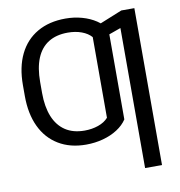

<svg xmlns="http://www.w3.org/2000/svg" viewBox="-96 -805 1022 1092"><g transform="rotate(-10 414.5 -259.0)"><path d="M346.7 9.8Q254.9 9.8 188 -30.8Q121.1 -71.3 85.9 -146Q50.8 -220.7 50.8 -322.3V-380.9L150.4 -382.8V-322.3Q150.4 -243.2 173.3 -186.5Q196.3 -129.9 241.2 -100.1Q286.1 -70.3 352.5 -70.3Q394.5 -70.3 431.2 -83Q467.8 -95.7 489.3 -120.1V-362.3H585V-93.8Q564.5 -62.5 528.3 -39.1Q492.2 -15.6 445.3 -2.9Q398.4 9.8 346.7 9.8ZM585 -350.6 489.3 -349.6V-585.9Q468.8 -609.4 433.1 -622.6Q397.5 -635.7 353.5 -635.7Q287.1 -635.7 241.7 -607.4Q196.3 -579.1 173.3 -523.4Q150.4 -467.8 150.4 -385.7V-330.1H50.8V-385.7Q50.8 -489.3 86.9 -563.5Q123 -637.7 191.4 -677.2Q259.8 -716.8 354.5 -716.8Q404.3 -716.8 449.7 -704.1Q495.1 -691.4 530.3 -668Q565.4 -644.5 585 -613.3ZM751 199.2H653.3V-609.4L541 -569.3V-652.3L675.8 -707H751Z"/></g></svg>

Font: WEMIX Pretendard Variable
Style: Regular
Weight: 400
Designer: Base glyphs from Inter by Rasmus Andersson; Hangeul glyphs from Noto Sans CJK(Source Han Sans) by Jang Soo-young and Kan
Foundry: Kil Hyung-jin
Version: Version 1.000;Glyphs 3.2 (3208)